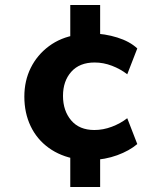

<svg xmlns="http://www.w3.org/2000/svg" viewBox="-20 -630 640 765"><path d="M260 115V-30L285 4Q221 -7 174 -41Q127 -75 102 -127.5Q77 -180 77 -245Q77 -308 102.5 -359.5Q128 -411 175 -446Q222 -481 285 -491L260 -456V-610H379V-465L344 -497Q398 -496 447.5 -480.5Q497 -465 527 -437L487 -334Q460 -355 426 -368Q392 -381 357 -381Q297 -381 264 -344Q231 -307 231 -248Q231 -189 263.5 -150.5Q296 -112 356 -112Q391 -112 425.5 -125Q460 -138 487 -159L527 -56Q495 -29 447 -11.5Q399 6 342 8L379 -22V115Z"/></svg>

Font: Nunito Sans 12pt ExtraLight 12pt ExtraBold
Style: Regular
Weight: 800
Version: Version 3.101;gftools[0.9.27]